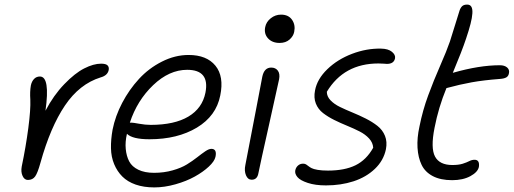

<svg xmlns="http://www.w3.org/2000/svg" viewBox="-20 -776 2250 841"><path d="M102.1 12.2Q86.9 12.2 78.9 -5.4Q70.8 -22.9 75.2 -46.9Q93.3 -133.3 104 -214.8Q114.7 -296.4 112.8 -339.8Q110.4 -374.5 115.2 -401.9Q119.1 -419.9 129.4 -430.4Q139.6 -440.9 154.8 -440.9Q200.2 -440.9 179.2 -291Q214.8 -358.9 261.5 -407.2Q308.1 -455.6 348.9 -476.3Q389.6 -497.1 422.9 -497.1Q443.8 -497.1 451.2 -489.5Q458.5 -481.9 456.1 -469.2Q451.2 -445.3 420.9 -437Q328.1 -408.2 264.4 -313.7Q200.7 -219.2 157.2 -63Q145 -18.6 134 -3.2Q123 12.2 102.1 12.2Z M655.8 44.9Q609.9 44.9 574.2 32.5Q538.6 20 515.9 -2.7Q493.2 -25.4 480 -57.1Q466.8 -88.9 466.1 -126.7Q465.3 -164.6 473.1 -208Q484.9 -267.6 515.4 -325.7Q545.9 -383.8 588.9 -430.4Q631.8 -477.1 689.2 -506.1Q746.6 -535.2 806.2 -535.2Q885.3 -535.2 923.6 -488.3Q961.9 -441.4 944.8 -357.9Q927.2 -268.1 842.3 -217Q757.3 -166 634.8 -166Q560.1 -166 536.1 -189.9Q527.8 -154.8 530.8 -123.5Q533.7 -92.3 545.9 -69.1Q558.1 -45.9 585.9 -32.5Q613.8 -19 654.8 -19Q698.2 -19 736.1 -29.8Q773.9 -40.5 798.8 -55.9Q823.7 -71.3 843.5 -86.9Q863.3 -102.5 879.2 -113.3Q895 -124 905.8 -124Q931.2 -124 923.8 -88.9Q919.4 -69.3 894.5 -46.1Q869.6 -22.9 833.3 -2.7Q796.9 17.6 748.8 31.2Q700.7 44.9 655.8 44.9ZM556.2 -238.8Q563 -238.8 589.8 -233.9Q616.7 -229 640.1 -229Q744.1 -229 805.2 -265.4Q866.2 -301.8 879.9 -370.1Q899.4 -470.2 799.8 -470.2Q721.2 -470.2 650.9 -403.1Q580.6 -335.9 548.8 -238.8Z M1204.6 -587.9Q1172.4 -587.9 1154.1 -607.9Q1135.7 -627.9 1141.6 -657.2Q1146 -680.2 1166 -696Q1186 -711.9 1210.9 -711.9Q1243.7 -711.9 1259.3 -689.2Q1274.9 -666.5 1268.6 -636.2Q1265.1 -617.7 1248.3 -602.8Q1231.4 -587.9 1204.6 -587.9ZM1082.5 11.2Q1065.4 11.2 1057.4 -8.3Q1049.3 -27.8 1054.7 -53.2Q1079.6 -180.2 1103 -304Q1126.5 -427.7 1128.9 -439.9Q1137.2 -480 1168 -480Q1187 -480 1197 -466.6Q1207 -453.1 1202.6 -429.2Q1195.3 -393.6 1157.7 -226.3Q1120.1 -59.1 1111.8 -17.1Q1106.9 11.2 1082.5 11.2Z M1407.7 36.1Q1360.8 36.1 1327.9 25.1Q1294.9 14.2 1282.7 -0.5Q1270.5 -15.1 1273.4 -29.8Q1275.9 -42.5 1285.2 -50.8Q1294.4 -59.1 1307.6 -59.1Q1315.4 -59.1 1320.6 -55.9Q1325.7 -52.7 1331.1 -48.3Q1336.4 -43.9 1344.7 -39.6Q1353 -35.2 1371.3 -32Q1389.6 -28.8 1416.5 -28.8Q1489.7 -28.8 1537.4 -52.2Q1585 -75.7 1614.7 -128.9Q1613.3 -151.4 1596.7 -169.4Q1580.1 -187.5 1555.2 -200.2Q1530.3 -212.9 1501 -224.9Q1471.7 -236.8 1444.1 -250.5Q1416.5 -264.2 1395 -280.8Q1373.5 -297.4 1363.5 -322.5Q1353.5 -347.7 1359.9 -379.9Q1369.1 -429.7 1413.8 -472.9Q1458.5 -516.1 1522.2 -540.3Q1585.9 -564.5 1649.4 -563Q1680.2 -562.5 1696.5 -549.3Q1712.9 -536.1 1710.4 -521Q1705.6 -496.1 1674.8 -496.1Q1673.3 -496.1 1661.1 -497.1Q1648.9 -498 1637.7 -498Q1486.3 -498 1411.6 -374Q1411.6 -353.5 1427.7 -336.7Q1443.8 -319.8 1469 -307.6Q1494.1 -295.4 1523.9 -283.2Q1553.7 -271 1582.3 -256.6Q1610.8 -242.2 1633.3 -224.6Q1655.8 -207 1666.3 -180.9Q1676.8 -154.8 1670.4 -122.1Q1660.2 -72.8 1622.1 -36.4Q1584 0 1528.6 18.1Q1473.1 36.1 1407.7 36.1Z M1960.4 13.2Q1909.7 13.2 1875.7 -4.6Q1841.8 -22.5 1826.7 -54Q1811.5 -85.4 1808.8 -128.7Q1806.2 -171.9 1817.4 -222.2Q1831.5 -293 1855.5 -357.9Q1879.4 -422.9 1908.2 -488.5Q1937 -554.2 1950.7 -594.2Q1961.9 -629.4 1974.9 -671.6Q1987.8 -713.9 1992.7 -729Q1997.1 -742.2 2004.4 -749Q2011.7 -755.9 2026.4 -755.9Q2039.1 -755.9 2044.7 -746.3Q2050.3 -736.8 2049.1 -717.5Q2047.9 -698.2 2041 -671.4Q2034.2 -644.5 2021.5 -606.9Q2003.9 -553.7 1963.4 -457Q2079.1 -490.2 2169.4 -490.2Q2189.9 -490.2 2201.2 -480.5Q2212.4 -470.7 2209.5 -456.1Q2207.5 -442.9 2198.2 -437.3Q2189 -431.6 2169.4 -430.2Q2098.1 -424.8 2046.4 -415.5Q1994.6 -406.2 1935.5 -390.1Q1900.4 -304.7 1883.3 -215.8Q1865.7 -127.4 1885.5 -90.3Q1905.3 -53.2 1961.4 -53.2Q1988.8 -53.2 2006.6 -58.8Q2024.4 -64.5 2035.6 -70.3Q2046.9 -76.2 2058.6 -76.2Q2082 -76.2 2077.6 -44.9Q2072.8 -22 2040.3 -4.4Q2007.8 13.2 1960.4 13.2Z"/></svg>

Font: Shantell Sans Irregular
Style: Italic
Weight: 300
Italic angle: -11.31°
Designer: Stephen Nixon, Anya Danilova, Shantell Martin
Foundry: Arrow Type
Version: Version 1.006;[9816181b4]